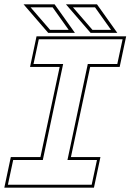

<svg xmlns="http://www.w3.org/2000/svg" viewBox="-37 -868 604 888"><path d="M-17 0 13 -141.5H150L239 -558.5H102L132 -700H546.5L516.5 -558.5H380L291 -141.5H427.5L397.5 0ZM-0.5 -13.5H387L411.5 -128H275L369 -572H505.5L530 -686.5H142.5L118 -572H255L161 -128H24ZM505.5 -716H382L268 -848H411.5ZM476.5 -730 402.5 -834H300.5L390.5 -730ZM309.5 -716H186L72 -848H215.5ZM280.5 -730 206.5 -834H104.5L194.5 -730Z"/></svg>

Font: Tourney Thin Thin
Style: Italic
Weight: 250
Italic angle: -12°
Version: Version 1.015